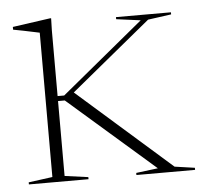

<svg xmlns="http://www.w3.org/2000/svg" viewBox="-43 -551 625 595"><g transform="rotate(-5 270.0 -253.5)"><path d="M157 -249.5H117.5V-265H156.5L413 -476.5L337.5 -486.5V-493H508.5V-486.5L436 -476.5L177.5 -264L181 -277L478 -15.5L540.5 -6.5V0H358V-6.5L426 -15ZM137 -507 136 -469V-16.5L209 -6.5V0H23.5V-6.5L98 -16.5V-465.5Q92.5 -466.5 79 -469.5Q65.5 -472.5 48.8 -475.8Q32 -479 16.5 -482V-490.5L133 -507Z"/></g></svg>

Font: Newsreader 60pt ExtraLight
Style: Regular
Weight: 250
Designer: Hugues Gentile
Foundry: Production Type
Version: Version 1.003